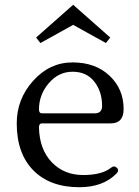

<svg xmlns="http://www.w3.org/2000/svg" viewBox="-20 -772 582 803"><path d="M50 0ZM497 -316Q497 -256 443 -256H155Q143 -256 143 -239Q145 -147 196.5 -93.5Q248 -40 327.5 -40Q407 -40 445 -71Q458 -81 469 -70Q480 -59 466 -45Q410 11 312 11Q189 11 119.5 -59.5Q50 -130 50 -256Q50 -358 119 -434.5Q188 -511 283.5 -511Q379 -511 438 -455.5Q497 -400 497 -316ZM407 -329Q407 -389 374.5 -430.5Q342 -472 283.5 -472Q225 -472 184 -424Q143 -376 143 -314Q143 -298 156 -298H376Q407 -298 407 -329ZM149 -592 131 -615 286 -752 441 -615 423 -592 286 -668Z"/></svg>

Font: Lustria
Style: Regular
Weight: 400
Designer: Matthew Desmond
Foundry: Matthew Desmond
Version: Version 001.001; ttfautohint (v1.6)